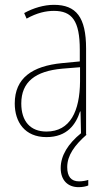

<svg xmlns="http://www.w3.org/2000/svg" viewBox="-20 -557 450 794"><path d="M258 134C258 86 288 44 338 0L336 -1V-356C336 -486 295 -537 203 -537C162 -537 118 -524 80 -503L90 -480C133 -504 170 -512 203 -512C278 -512 310 -471 310 -351V-303L237 -296C113 -284 41 -234 41 -129C41 -53 82 10 172 10C258 10 294 -43 311 -96H313L315 -6C262 37 231 86 231 138C231 189 261 217 305 217C321 217 336 214 345 210V187C337 190 321 193 307 193C274 193 258 173 258 134ZM237 -273 311 -279V-220C310 -98 271 -13 172 -13C106 -13 68 -55 68 -129C68 -219 127 -263 237 -273Z"/></svg>

Font: Noto Sans Myanmar UI Condensed Thin
Style: Regular
Weight: 100
Width: 3
Designer: Monotype Design Team
Foundry: Monotype Imaging Inc.
Version: Version 2.103